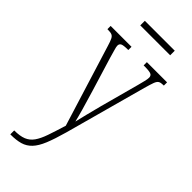

<svg xmlns="http://www.w3.org/2000/svg" viewBox="-292 -726 1008 1008"><g transform="rotate(45 212.5 -221.5)"><path d="M36 210Q78 210 104 199.5Q130 189 147 165Q164 141 178 100.5Q192 60 210 1L70 -451Q62 -478 55.5 -491Q49 -504 39 -508Q29 -512 8 -512H6V-536H161V-512H158Q125 -512 114.5 -506.5Q104 -501 104 -488Q104 -479 109.5 -461Q115 -443 122 -417L180 -227Q198 -168 211 -122Q224 -76 230 -50Q236 -77 246 -116Q256 -155 268 -202L327 -420Q332 -440 336.5 -457.5Q341 -475 341 -487Q341 -499 332.5 -505Q324 -511 290 -512H275V-536H425V-512H420Q403 -512 393.5 -506.5Q384 -501 377.5 -483.5Q371 -466 361 -430L237 23Q218 91 200.5 133.5Q183 176 161 199Q139 222 109.5 230.5Q80 239 39 239H36ZM114 -648V-682H336V-648Z"/></g></svg>

Font: Noto Serif ExtraCondensed ExtraLight
Style: Regular
Weight: 200
Width: 2
Designer: Monotype Design Team
Foundry: Monotype Imaging Inc.
Version: Version 2.015